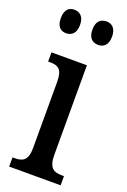

<svg xmlns="http://www.w3.org/2000/svg" viewBox="-145 -796 559 845"><g transform="rotate(20 134.0 -373.5)"><path d="M201 -637C224 -637 246 -651 246 -692C246 -733 224 -747 201 -747C175 -747 154 -733 154 -692C154 -651 175 -637 201 -637ZM50 -637C74 -637 96 -651 96 -692C96 -733 74 -747 50 -747C26 -747 6 -733 6 -692C6 -651 26 -637 50 -637ZM16 0H257V-43H247C209 -43 185 -55 185 -117V-536H19V-493H30C66 -493 87 -481 87 -423V-113C87 -54 63 -43 26 -43H16Z"/></g></svg>

Font: Noto Serif Armenian ExtraCondensed Medium
Style: Regular
Weight: 500
Width: 2
Designer: Monotype Design Team
Foundry: Monotype Imaging Inc.
Version: Version 2.008